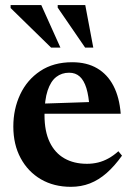

<svg xmlns="http://www.w3.org/2000/svg" viewBox="-20 -710 517 742"><path d="M259 -469.5Q315.5 -469.5 355.5 -446Q395.5 -422.5 418.5 -378.2Q441.5 -334 446.5 -270.5H126.5L127 -309L384.5 -317.5L326 -293.5Q323 -339.5 313.8 -369.5Q304.5 -399.5 288.2 -414.2Q272 -429 247 -429Q218.5 -429 197.2 -412.5Q176 -396 164 -360Q152 -324 152 -265Q152 -202.5 172 -160.8Q192 -119 228.8 -98Q265.5 -77 316 -77Q338.5 -77 359 -82Q379.5 -87 399 -97.8Q418.5 -108.5 437.5 -125.5L451.5 -108.5Q422.5 -68 392 -41.2Q361.5 -14.5 327.5 -1.2Q293.5 12 254 12Q188 12 138 -17.2Q88 -46.5 59.8 -99Q31.5 -151.5 31.5 -221Q31.5 -288.5 58 -345Q84.5 -401.5 135.5 -435.5Q186.5 -469.5 259 -469.5ZM213.5 -526H177.5L21 -679V-690.5H139.5ZM340.5 -526H309L203 -680.5V-690.5H309.5Z"/></svg>

Font: Newsreader 36pt SemiBold
Style: Regular
Weight: 600
Designer: Hugues Gentile
Foundry: Production Type
Version: Version 1.003